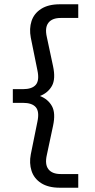

<svg xmlns="http://www.w3.org/2000/svg" viewBox="-20 -770 446 898"><path d="M260 108Q206 108 172.5 86.5Q139 65 127.5 29Q116 -7 124 -48L155 -201Q165 -248 147.5 -268.5Q130 -289 87 -289H40V-353H87Q130 -353 147.5 -373.5Q165 -394 155 -441L124 -594Q116 -636 127.5 -671.5Q139 -707 172.5 -728.5Q206 -750 260 -750H346V-686H264Q224 -686 206.5 -663.5Q189 -641 199 -597L228 -461Q241 -401 223 -368.5Q205 -336 167 -321Q205 -306 223 -273.5Q241 -241 228 -181L199 -45Q189 -1 206.5 21.5Q224 44 264 44H346V108Z"/></svg>

Font: Instrument Sans
Style: Regular
Weight: 400
Designer: Rodrigo Fuenzalida
Foundry: fragTYPE
Version: Version 1.000;gftools[0.9.28]